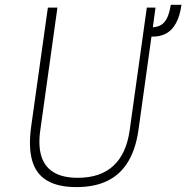

<svg xmlns="http://www.w3.org/2000/svg" viewBox="-20 -754 761 784"><path d="M292.5 10Q217 10 172 -16.8Q127 -43.5 111.2 -98.8Q95.5 -154 107.5 -239L175.5 -723H214.5L144.5 -222Q135.5 -159 149 -115.8Q162.5 -72.5 199.5 -50.2Q236.5 -28 297.5 -28Q390 -28 443 -77Q496 -126 509.5 -222L579.5 -723H615L604 -642.5Q625 -644 639.2 -653Q653.5 -662 662.8 -681.8Q672 -701.5 677.5 -734.5H721Q715 -690 699.2 -660.5Q683.5 -631 658.5 -617.2Q633.5 -603.5 598.5 -604.5L545.5 -224Q534.5 -145.5 503 -93.5Q471.5 -41.5 419 -15.8Q366.5 10 292.5 10Z"/></svg>

Font: Public Sans Thin
Style: Italic
Weight: 100
Italic angle: -8°
Designer: The Public Sans project authors (U.S. Web Design System). Libre Franklin designed by Pablo Impallari and Rodrigo Fuenzal
Version: Version 2.000